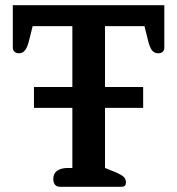

<svg xmlns="http://www.w3.org/2000/svg" viewBox="-20 -715 678 735"><path d="M209 0Q197 0 190.5 -8Q184 -16 184 -30Q184 -51 199 -61.5Q214 -72 240 -72H257V-302H110V-382H257V-615H105L92 -563Q86 -537 77 -524Q68 -511 53 -511Q43 -511 36 -516.5Q29 -522 29 -533V-695H609V-533Q609 -522 602.5 -516.5Q596 -511 586 -511Q570 -511 561 -523.5Q552 -536 546 -563L533 -615H382V-382H528V-302H382V-72L424 -55Q445 -46 453.5 -38Q462 -30 462 -17Q462 -9 458.5 -4.5Q455 0 445 0Z"/></svg>

Font: Maitree Semibold
Style: Regular
Weight: 600
Designer: CadsonDemak Team
Foundry: CadsonDemak
Version: Version 1.010